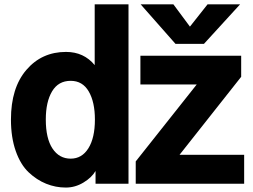

<svg xmlns="http://www.w3.org/2000/svg" viewBox="-20 -844 1162 882"><path d="M603.5 0V-102.5L883.8 -456.1H625V-587.9H1087.9V-491.2L804.7 -132.8H1101.6V0ZM626 -824.2H776.4L852.5 -721.7L933.6 -824.2H1083L917 -642.6H786.1ZM30.3 -294.9Q30.3 -440.4 101.1 -522.9Q171.9 -605.5 283.2 -605.5Q365.2 -605.5 415 -544.9V-824.2H570.3V0H418.9V-58.6Q401.4 -28.3 363.3 -5.4Q325.2 17.6 282.2 17.6Q235.4 17.6 191.9 0Q148.4 -17.6 111.3 -52.7Q74.2 -87.9 52.2 -150.4Q30.3 -212.9 30.3 -294.9ZM190.4 -294.9Q190.4 -208 221.2 -161.6Q252 -115.2 304.7 -115.2Q356.4 -115.2 386.2 -163.1Q416 -210.9 416 -294.9Q416 -375 387.7 -423.8Q359.4 -472.7 304.7 -472.7Q248 -472.7 219.2 -424.3Q190.4 -376 190.4 -294.9Z"/></svg>

Font: Gothic A1 Black
Style: Regular
Weight: 900
Version: Version 2.50